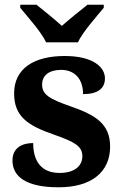

<svg xmlns="http://www.w3.org/2000/svg" viewBox="-20 -786 521 816"><path d="M176 -606H311C332 -651 390 -715 421 -753V-766H352C324 -744 273 -703 243 -676C213 -703 163 -744 135 -766H66V-753C97 -715 155 -651 176 -606ZM229 10C369 10 448 -55 448 -163C448 -259 387 -297 280 -334C189 -366 159 -384 159 -427C159 -465 188 -489 240 -489C296 -489 333 -452 333 -386C396 -386 426 -410 426 -453C426 -501 375 -548 255 -548C126 -548 40 -496 40 -389C40 -293 95 -253 209 -214C297 -183 330 -165 330 -122C330 -83 300 -51 233 -51C160 -51 121 -96 121 -178C77 -178 33 -160 33 -104C33 -36 90 10 229 10Z"/></svg>

Font: Noto Serif Telugu
Style: Bold
Weight: 700
Designer: Jelle Bosma - Monotype Design Team
Foundry: Monotype Imaging Inc.
Version: Version 2.005